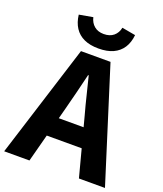

<svg xmlns="http://www.w3.org/2000/svg" viewBox="-177 -1076 1004 1185"><g transform="rotate(20 325.0 -483.0)"><path d="M-6 0 228 -743H422L656 0H485L385 -379Q369 -436 354 -498.5Q339 -561 324 -619H320Q306 -560 290.5 -498Q275 -436 260 -379L160 0ZM146 -181V-307H502V-181ZM323 -795Q267 -795 228 -813Q189 -831 166.5 -865.5Q144 -900 138 -950L228 -966Q236 -931 260.5 -910.5Q285 -890 323 -890Q363 -890 387.5 -910.5Q412 -931 419 -966L508 -950Q503 -900 480.5 -865.5Q458 -831 419 -813Q380 -795 323 -795Z"/></g></svg>

Font: Noto Sans JP ExtraBold
Style: Regular
Weight: 800
Designer: Ryoko NISHIZUKA  (kana, bopomofo & ideographs); Paul D. Hunt (Latin, Greek & Cyrillic); Sandoll Communications , Soo-you
Foundry: Adobe
Version: Version 2.004-H2;hotconv 1.0.118;makeotfexe 2.5.65603